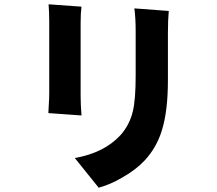

<svg xmlns="http://www.w3.org/2000/svg" viewBox="-20 -814 1009 893"><path d="M548 12Q494 44 439 59L328 -79Q464 -103 540 -185Q583 -233 598 -297Q611 -352 611 -462V-669Q611 -729 605 -775L765 -763L762 -717Q761 -688 761 -659V-441Q761 -298 733 -208Q709 -129 654 -69Q611 -23 548 12ZM355 -367Q355 -329 359 -277L205 -288L207 -328Q209 -359 209 -378V-717Q209 -756 206 -794L359 -783L356 -749Q355 -730 355 -707Z"/></svg>

Font: Xiangcui Wave Sans Xiangcui Wave Sans
Style: Regular
Weight: 800
Width: 3
Version: Version 0.920;March 28, 2024;FontCreator 14.0.0.2814 64-bit